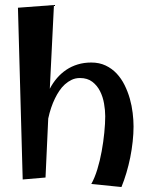

<svg xmlns="http://www.w3.org/2000/svg" viewBox="-20 -733 598 768"><path d="M195.8 -712.9 179.2 -377.9Q191.4 -401.4 208 -420.7Q224.6 -439.9 245.4 -453.9Q266.1 -467.8 291 -475.3Q315.9 -482.9 345.2 -482.9Q377.4 -482.9 402.6 -470.9Q427.7 -459 446.5 -439Q465.3 -418.9 478.3 -392.8Q491.2 -366.7 499.3 -338.4Q507.3 -310.1 510.7 -281.2Q514.2 -252.4 514.2 -227.1Q514.2 -198.2 510.7 -166.5Q507.3 -134.8 501 -103.3Q494.6 -71.8 485.6 -41.5Q476.6 -11.2 465.8 15.1L345.2 2.9Q358.9 -21.5 369.4 -55.9Q379.9 -90.3 386.7 -127.9Q393.6 -165.5 397.2 -202.4Q400.9 -239.3 400.9 -268.1Q400.9 -292 396.2 -318.8Q391.6 -345.7 380.1 -368.4Q368.7 -391.1 349.1 -406Q329.6 -420.9 299.8 -420.9Q281.7 -420.9 266.8 -413.8Q252 -406.7 239.5 -395.5Q227.1 -384.3 217.3 -369.6Q207.5 -355 200.2 -339.8Q182.6 -304.2 172.9 -258.8L162.1 -22.9L70.8 -15.1L51.8 -702.1Z"/></svg>

Font: Original Surfer
Style: Regular
Weight: 400
Designer: Astigmatic (AOETI)
Foundry: Astigmatic (AOETI)
Version: Version 1.001